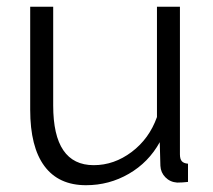

<svg xmlns="http://www.w3.org/2000/svg" viewBox="-20 -541 634 571"><path d="M69.8 -214.8V-521H138.2V-227.1Q138.2 -49.8 258.8 -49.8Q319.3 -49.8 371.6 -89.1Q423.8 -128.4 446.8 -192.9V-521H515.1V-82Q515.1 -67.9 520.8 -61.5Q526.4 -55.2 539.1 -54.2V0Q522.9 2 506.8 2Q485.8 0.5 471.9 -13.7Q458 -27.8 457 -47.9L455.1 -118.2Q421.9 -58.1 363.3 -24.2Q304.7 9.8 235.8 9.8Q154.3 9.8 112.1 -47.1Q69.8 -104 69.8 -214.8Z"/></svg>

Font: Rawline
Style: Regular
Weight: 400
Designer: Matt McInerney, Pablo Impallari, Rodrigo Fuenzalida
Foundry: Matt McInerney, Pablo Impallari, Rodrigo Fuenzalida
Version: Version 4.020;PS 004.020;hotconv 1.0.88;makeotf.lib2.5.64775